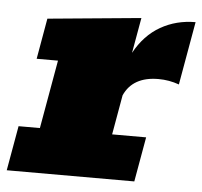

<svg xmlns="http://www.w3.org/2000/svg" viewBox="-54 -581 659 626"><g transform="rotate(5 275.5 -267.5)"><path d="M-9.8 0 16.1 -146.5H85.9L125.5 -370.6H55.7L79.1 -503.9L384.3 -532.7L363.8 -417Q396 -476.1 447.3 -505.4Q498.5 -534.7 561.5 -534.7L524.9 -327.6Q492.2 -339.4 457.5 -339.4Q373.5 -339.4 345.2 -276.4L322.3 -146.5H433.6L407.7 0Z"/></g></svg>

Font: Bevan
Style: Italic
Weight: 400
Italic angle: -10°
Designer: Vernon Adams
Foundry: Vernon Adams
Version: Version 2.100; ttfautohint (v1.8.3)